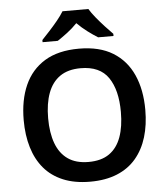

<svg xmlns="http://www.w3.org/2000/svg" viewBox="-61 -992 913 1057"><g transform="rotate(-5 395.0 -464.0)"><path d="M731 -358Q731 -275 710.5 -207.5Q690 -140 648.5 -91Q607 -42 543.5 -16Q480 10 395 10Q309 10 245.5 -16.5Q182 -43 141 -91.5Q100 -140 79.5 -208Q59 -276 59 -359Q59 -470 95.5 -552Q132 -634 206.5 -679.5Q281 -725 396 -725Q509 -725 583 -679.5Q657 -634 694 -551.5Q731 -469 731 -358ZM194 -358Q194 -277 215.5 -219Q237 -161 281.5 -130Q326 -99 395 -99Q466 -99 510 -130Q554 -161 575 -219Q596 -277 596 -358Q596 -479 549 -548Q502 -617 396 -617Q326 -617 281.5 -586Q237 -555 215.5 -497Q194 -439 194 -358ZM467 -938Q480 -916 502.5 -888.5Q525 -861 549 -835Q573 -809 592 -790V-778H507Q481 -794 451 -816.5Q421 -839 394 -866Q368 -839 339 -817Q310 -795 284 -778H200V-790Q219 -810 242.5 -835.5Q266 -861 288.5 -888.5Q311 -916 324 -938Z"/></g></svg>

Font: Noto Sans Armenian SemiBold
Style: Regular
Weight: 600
Designer: Monotype Design Team
Foundry: Monotype Imaging Inc.
Version: Version 2.007